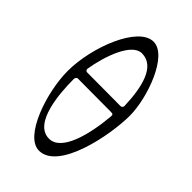

<svg xmlns="http://www.w3.org/2000/svg" viewBox="-217 -773 863 863"><g transform="rotate(45 215.0 -341.5)"><path d="M225 -697C129 -697 45 -484 45 -331C45 -196 115 14 207 14C331 14 385 -262 385 -386C385 -497 315 -697 225 -697ZM225 -623C309 -623 333 -515 337 -400C337 -393 332 -387 325 -387L111 -388C104 -388 100 -395 101 -401C116 -495 161 -623 225 -623ZM314 -338C326 -338 328 -334 327 -323C316 -198 280 -56 201 -56C102 -56 90 -235 90 -324C90 -331 94 -339 102 -339Z"/></g></svg>

Font: EB Garamond 12
Style: Regular
Weight: 400
Version: Version 0.016+